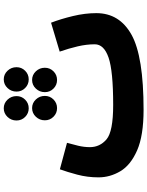

<svg xmlns="http://www.w3.org/2000/svg" viewBox="99 -863 785 1023"><g transform="rotate(-90 491.5 -351.5)"><path d="M491 -656Q491 -684 472 -704Q453 -724 426 -724Q399 -724 380 -704Q361 -684 361 -656Q361 -629 380 -610Q399 -591 426 -591Q453 -591 472 -610Q491 -629 491 -656ZM645 -656Q645 -684 626 -704Q607 -724 580 -724Q553 -724 534 -704Q515 -684 515 -656Q515 -629 534 -610Q553 -591 580 -591Q607 -591 626 -610Q645 -629 645 -656ZM492 -505Q492 -533 473 -553Q454 -573 427 -573Q400 -573 381 -553Q362 -533 362 -505Q362 -478 381 -459Q400 -440 427 -440Q454 -440 473 -459Q492 -478 492 -505ZM642 -505Q642 -533 623 -553Q604 -573 577 -573Q550 -573 531 -553Q512 -533 512 -505Q512 -478 531 -459Q550 -440 577 -440Q604 -440 623 -459Q642 -478 642 -505ZM418 21Q702 21 817.5 -43Q933 -107 933 -231Q933 -291 917.5 -355.5Q902 -420 882 -472L728 -426Q745 -377 756 -330Q767 -283 767 -239Q767 -190 696 -165.5Q625 -141 444 -141Q302 -141 260.5 -176.5Q219 -212 219 -265Q219 -296 226.5 -327.5Q234 -359 242 -387L101 -425Q87 -387 72.5 -332.5Q58 -278 58 -219Q58 -158 90.5 -103Q123 -48 201.5 -13.5Q280 21 418 21Z"/></g></svg>

Font: Noto Sans Arabic Condensed Black
Style: Regular
Weight: 900
Width: 3
Designer: Nadine Chahine
Foundry: Monotype Imaging Inc.
Version: 1.001